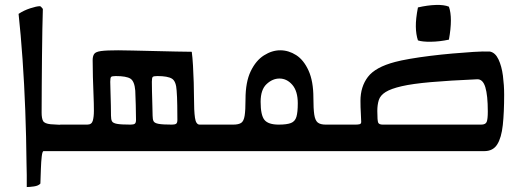

<svg xmlns="http://www.w3.org/2000/svg" viewBox="-20 -610 2115 775"><path d="M55 -554Q76 -568 102 -576.5Q128 -585 141 -585Q145 -585 153 -574Q152 -543 151 -492.5Q150 -442 149.5 -382.5Q149 -323 148.5 -264Q148 -205 148 -156Q148 -132 154 -121.5Q160 -111 184.5 -108.5Q209 -106 263 -106V0H156Q151 0 148.5 21Q146 42 145 72.5Q144 103 143 131Q135 140 117 142.5Q99 145 88 145Q88 121 88 96.5Q88 72 87 47Q86 -57 82 -164Q78 -271 71 -371Q64 -471 55 -554Z M754 -401Q757 -380 759 -345.5Q761 -311 762 -276.5Q763 -242 763 -219Q763 -162 767 -134.5Q771 -107 786 -107H890V0H223V-107H332Q350 -107 354.5 -122.5Q359 -138 359 -163Q359 -191 357.5 -226.5Q356 -262 355 -299Q354 -336 354 -367Q354 -383 360 -392Q366 -401 388 -404Q410 -407 457 -407Q477 -407 517 -406Q557 -405 603 -404Q649 -403 690 -402Q731 -401 754 -401ZM693 -244Q691 -282 674 -292.5Q657 -303 615 -303Q600 -303 596.5 -299.5Q593 -296 593 -280Q593 -268 593.5 -241Q594 -214 595 -185.5Q596 -157 596 -143Q596 -128 600 -120.5Q604 -113 620.5 -110Q637 -107 674 -107Q686 -107 691 -110.5Q696 -114 696 -126Q696 -150 695.5 -185Q695 -220 693 -244ZM526 -244Q523 -282 506.5 -292.5Q490 -303 447 -303Q432 -303 428.5 -299.5Q425 -296 425 -280Q425 -268 426 -240Q427 -212 427.5 -184Q428 -156 428 -143Q428 -128 432 -120.5Q436 -113 452.5 -110Q469 -107 507 -107Q519 -107 524 -110.5Q529 -114 529 -126Q529 -152 528 -186Q527 -220 526 -244Z M849 0V-107H921Q943 -107 953.5 -114Q964 -121 967.5 -143Q971 -165 971 -209Q971 -279 992 -322.5Q1013 -366 1045.5 -386.5Q1078 -407 1111 -407Q1145 -407 1175.5 -387.5Q1206 -368 1225.5 -325Q1245 -282 1245 -215Q1245 -171 1248.5 -147.5Q1252 -124 1262.5 -115.5Q1273 -107 1295 -107H1367V0ZM1105 -107Q1138 -107 1154.5 -113.5Q1171 -120 1176.5 -138.5Q1182 -157 1182 -193Q1182 -242 1160 -267.5Q1138 -293 1108 -293Q1080 -293 1056 -270.5Q1032 -248 1032 -199Q1032 -145 1047.5 -126Q1063 -107 1105 -107Z M1525 -107H1922Q1940 -107 1944.5 -118Q1949 -129 1949 -160Q1949 -225 1939 -258Q1929 -291 1906 -290Q1793 -285 1719 -278.5Q1645 -272 1601.5 -262Q1558 -252 1536.5 -238.5Q1515 -225 1509 -206Q1503 -187 1503 -162Q1503 -123 1506.5 -115Q1510 -107 1525 -107ZM1438 -118Q1438 -129 1436.5 -152.5Q1435 -176 1435 -203Q1435 -260 1465 -299.5Q1495 -339 1575 -360Q1597 -366 1634.5 -372.5Q1672 -379 1716.5 -384.5Q1761 -390 1806.5 -394Q1852 -398 1891.5 -400.5Q1931 -403 1957 -402Q1979 -398 1992 -370.5Q2005 -343 2010 -304.5Q2015 -266 2015 -228Q2015 -156 2009.5 -105Q2004 -54 1987 -27Q1970 0 1935 0H1327V-107H1415Q1424 -107 1431 -108.5Q1438 -110 1438 -118ZM1667 -447Q1659 -471 1658.5 -502.5Q1658 -534 1667 -580Q1706 -589 1739.5 -590Q1773 -591 1792 -583Q1808 -538 1792 -450Q1755 -442 1719.5 -441.5Q1684 -441 1667 -447Z"/></svg>

Font: Ruwudu Medium
Style: Regular
Weight: 500
Designer: Becca Hirsbrunner Spalinger
Foundry: SIL International
Version: Version 3.000